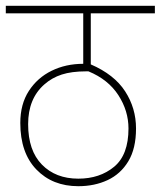

<svg xmlns="http://www.w3.org/2000/svg" viewBox="-20 -642 554 662"><path d="M514 -596H293V-420Q374 -385 411.5 -327Q449 -269 449 -199Q449 -130 422.5 -86Q396 -42 351 -21Q306 0 250 0Q161 0 105.5 -57.5Q50 -115 50 -218Q50 -283 79.5 -328.5Q109 -374 158 -398Q207 -422 267 -422V-596H0V-622H514ZM250 -26Q324 -26 373.5 -67Q423 -108 423 -199Q423 -260 388 -314Q353 -368 285 -396H277Q227 -396 193 -385Q159 -374 133 -351Q77 -302 77 -214Q77 -123 124.5 -74.5Q172 -26 250 -26Z"/></svg>

Font: Noto Sans SemiCondensed Thin
Style: Regular
Weight: 100
Width: 4
Designer: Monotype Design Team
Foundry: Monotype Imaging Inc.
Version: Version 2.013; ttfautohint (v1.8.4.7-5d5b)